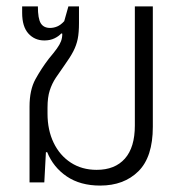

<svg xmlns="http://www.w3.org/2000/svg" viewBox="-20 -568 574 598"><path d="M292 10Q230 10 188 -18.5Q146 -47 127 -94H123L118 0H72V-236Q72 -288 90.5 -321.5Q109 -355 132 -385Q148 -404 157 -416.5Q166 -429 170 -439.5Q174 -450 174 -463L171 -464Q163 -455 149.5 -448.5Q136 -442 118 -442Q88 -442 68.5 -463.5Q49 -485 49 -528V-548H98Q98 -510 107 -495.5Q116 -481 136 -481Q147 -481 158 -485.5Q169 -490 180 -502L193 -548H226V-496Q226 -466 222 -446.5Q218 -427 208.5 -408.5Q199 -390 181 -365Q166 -344 154 -326Q142 -308 135 -286.5Q128 -265 128 -233V-214Q128 -163 147 -123.5Q166 -84 200.5 -61.5Q235 -39 281 -39Q338 -39 369 -74Q400 -109 400 -177V-548H456V-173Q456 -79 411 -34.5Q366 10 292 10Z"/></svg>

Font: Noto Sans Thai SemiCondensed Light
Style: Regular
Weight: 300
Width: 4
Designer: Monotype Design Team
Foundry: Monotype Imaging Inc.
Version: Version 2.001